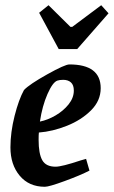

<svg xmlns="http://www.w3.org/2000/svg" viewBox="-20 -707 436 736"><path d="M129 -199Q128 -190 128 -171Q128 -118 142 -93Q156 -68 193 -68Q217 -68 289 -92L310 -98L323 -53Q288 -35 228 -13Q168 9 152 9Q91 9 55.5 -33.5Q20 -76 20 -142Q20 -200 36 -263Q52 -326 72 -362Q93 -384 161 -422Q229 -460 246 -460Q366 -460 366 -369Q366 -321 329 -284Q292 -247 237 -225Q182 -203 129 -199ZM133 -241Q163 -247 193 -264.5Q223 -282 243 -307Q263 -332 263 -360Q263 -381 252 -391Q241 -401 222 -401Q209 -401 200 -398Q182 -392 162 -346.5Q142 -301 133 -241ZM130 -658 166 -687 250 -604H257L368 -687L396 -656L276 -519H205Z"/></svg>

Font: Grenze Medium
Style: Italic
Weight: 500
Italic angle: -10°
Designer: Renata Polastri
Foundry: Omnibus-Type
Version: Version 1.002; ttfautohint (v1.8)